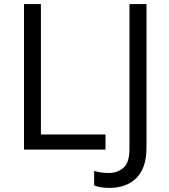

<svg xmlns="http://www.w3.org/2000/svg" viewBox="-20 -734 831 942"><path d="M97.7 0V-713.9H180.7V-74.2H497.6V0ZM516.6 188Q492.2 188 473.6 184.6Q455.1 181.2 441.9 175.3V104.5Q457.5 109.4 475.6 112.1Q493.7 114.7 514.6 114.7Q555.7 114.7 585.4 89.4Q615.2 64 615.2 -3.9V-713.9H698.7V-10.3Q698.7 89.8 649.7 138.9Q600.6 188 516.6 188Z"/></svg>

Font: Open Sans
Style: Regular
Weight: 400
Designer: Monotype Design Team
Foundry: Monotype Imaging Inc.
Version: Version 3.000; ttfautohint (v1.8.4)